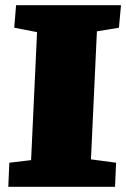

<svg xmlns="http://www.w3.org/2000/svg" viewBox="-20 -721 487 741"><path d="M123 -597 35 -614 42 -701H447L439 -614L354 -600L331 -106L428 -93L424 0H12L16 -93L100 -103Z"/></svg>

Font: Literata Black
Style: Italic
Weight: 900
Italic angle: -2°
Designer: Latin by Veronika Burian and Jose Scaglione. Greek by Irene Vlachou. Cyrillic by Vera Evstafieva
Foundry: TypeTogether
Version: Version 3.002